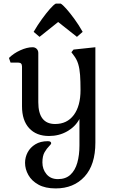

<svg xmlns="http://www.w3.org/2000/svg" viewBox="-20 -775 650 1073"><path d="M291 278Q233 278 195 257Q157 236 138.5 203Q120 170 120 135Q120 104 134.5 76.5Q149 49 177.5 31.5Q206 14 247 14Q258 14 262 17.5Q266 21 266 25Q266 31 254 42.5Q242 54 229.5 75Q217 96 217 133Q217 171 240 198.5Q263 226 304 226Q347 226 373.5 201.5Q400 177 412 134.5Q424 92 424 38V-110Q401 -67 355.5 -41Q310 -15 254 -15Q183 -15 143 -58.5Q103 -102 103 -181V-403Q103 -425 83 -425H39L30 -451Q56 -477 93.5 -494Q131 -511 162 -511Q176 -511 185 -502Q194 -493 194 -479V-204Q194 -82 288 -82Q355 -82 392.5 -132.5Q430 -183 430 -272Q430 -321 427.5 -356Q425 -391 417 -417.5Q409 -444 391 -467L379 -483L391 -498L513 -511V22Q513 146 452.5 212Q392 278 291 278ZM201 -569 168 -597Q190 -635 214 -668Q238 -701 258.5 -724.5Q279 -748 292 -755H319Q330 -749 350.5 -726Q371 -703 395.5 -669.5Q420 -636 442 -597L410 -569L305 -652Z"/></svg>

Font: Gabriela
Style: Regular
Weight: 400
Designer: Eduardo Rodriguez Tunni
Foundry: Eduardo Rodriguez Tunni
Version: Version 2.001;gftools[0.9.26]